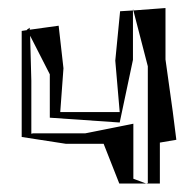

<svg xmlns="http://www.w3.org/2000/svg" viewBox="-20 -460 468 478"><path d="M34 -383V-119L144 -102H238L277 -3H344L312 -15V-152L192 -128H62L58 -127V-259L55 -371L104 -275V-167L278 -155L311 -311V-434L279 -432L267 -309L278 -181H130L138 -290L126 -396L54 -386V-391L47 -386V-385ZM348 -295V-3H378V-105L419 -112L410 -183L392 -312V-440L312 -434ZM344 -3H348V-2ZM311 -438 312 -434H311Z"/></svg>

Font: Quebrada
Style: Regular
Weight: 400
Designer: deFharo
Foundry: deFharo
Version: Version 1.034 2012